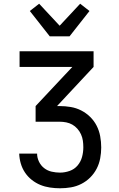

<svg xmlns="http://www.w3.org/2000/svg" viewBox="-20 -795 640 1030"><path d="M302 215Q275 215 248 211Q221 207 196.5 197Q172 187 150.5 170Q129 153 114 130.5Q99 108 91.5 82Q84 56 83 29H179Q179 51 189 72Q199 93 217 107Q235 121 257.5 126Q280 131 302 131Q328 131 353.5 122Q379 113 396 93Q413 73 420 47.5Q427 22 427 -5Q427 -23 424.5 -40.5Q422 -58 414.5 -74.5Q407 -91 395 -104.5Q383 -118 368 -126.5Q353 -135 335.5 -138.5Q318 -142 300 -142H171V-226L368 -436H85V-520H482V-436L286 -226H300Q330 -226 359.5 -221Q389 -216 415.5 -202.5Q442 -189 463.5 -168Q485 -147 498.5 -120.5Q512 -94 517.5 -64Q523 -34 523 -4Q523 25 517.5 54.5Q512 84 498.5 110Q485 136 464 157Q443 178 416.5 191.5Q390 205 361 210Q332 215 302 215ZM247 -600 140 -736 190 -775 300 -657 410 -775 460 -736 353 -600Z"/></svg>

Font: Iosevka Fixed Medium Extended
Style: Regular
Weight: 500
Width: 7
Monospace: yes
Designer: Belleve Invis
Foundry: Belleve Invis
Version: Version 24.1.1; ttfautohint (v1.8.4)